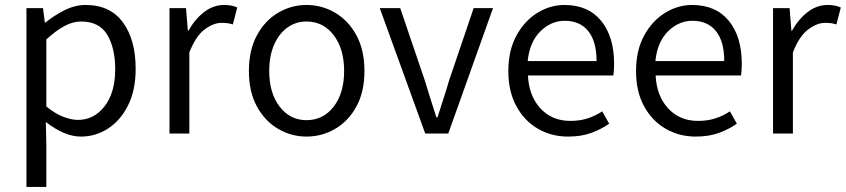

<svg xmlns="http://www.w3.org/2000/svg" viewBox="-20 -532 3370 765"><path d="M85.4 212.9V-499.5H151.4L158.7 -441.9H160.6Q194.8 -469.7 236.6 -491Q278.3 -512.2 321.3 -512.2Q418.9 -512.2 469.7 -442.9Q520.5 -373.5 520.5 -257.3Q520.5 -172.4 490.2 -112.1Q460 -51.8 410.4 -19.8Q360.8 12.2 302.7 12.2Q268.6 12.2 233.4 -2.9Q198.2 -18.1 162.6 -45.9L164.6 42V212.9ZM290.5 -54.2Q354.5 -54.2 396.7 -108.6Q439 -163.1 439 -256.3Q439 -340.8 407.2 -393.6Q375.5 -446.3 302.7 -446.3Q270 -446.3 236.3 -428Q202.6 -409.7 164.6 -375V-107.9Q200.2 -78.6 232.7 -66.4Q265.1 -54.2 290.5 -54.2Z M655.3 0V-499.5H721.2L728.5 -409.2H730.5Q756.8 -456.1 793.5 -484.1Q830.1 -512.2 872.6 -512.2Q904.8 -512.2 925.3 -502L907.7 -434.6Q897 -438 887.5 -439.5Q877.9 -440.9 862.3 -440.9Q830.6 -440.9 795.4 -414.8Q760.3 -388.7 734.4 -323.2V0Z M1201.2 12.2Q1140.6 12.2 1088.1 -18.6Q1035.6 -49.3 1003.7 -107.7Q971.7 -166 971.7 -249Q971.7 -332.5 1003.7 -391.4Q1035.6 -450.2 1088.1 -481.2Q1140.6 -512.2 1201.2 -512.2Q1262.7 -512.2 1315.4 -481.2Q1368.2 -450.2 1400.1 -391.4Q1432.1 -332.5 1432.1 -249Q1432.1 -166 1400.1 -107.7Q1368.2 -49.3 1315.4 -18.6Q1262.7 12.2 1201.2 12.2ZM1201.2 -53.2Q1268.1 -53.2 1309.6 -107.2Q1351.1 -161.1 1351.1 -249Q1351.1 -337.4 1309.6 -391.8Q1268.1 -446.3 1201.2 -446.3Q1157.7 -446.3 1124 -421.4Q1090.3 -396.5 1071.5 -352.3Q1052.7 -308.1 1052.7 -249Q1052.7 -161.1 1094.2 -107.2Q1135.7 -53.2 1201.2 -53.2Z M1674.3 0 1493.2 -499.5H1574.7L1672.4 -211.9Q1683.6 -174.8 1695.3 -137.7Q1707 -100.6 1718.8 -64.5H1723.1Q1734.4 -100.6 1746.6 -137.7Q1758.8 -174.8 1769.5 -211.9L1867.2 -499.5H1944.3L1766.1 0Z M2243.2 12.2Q2177.2 12.2 2123.3 -19Q2069.3 -50.3 2037.4 -108.9Q2005.4 -167.5 2005.4 -249Q2005.4 -330.6 2037.4 -389.6Q2069.3 -448.7 2120.6 -480.5Q2171.9 -512.2 2229 -512.2Q2323.2 -512.2 2375 -449.2Q2426.8 -386.2 2426.8 -277.8Q2426.8 -250.5 2423.8 -231.4H2083.5Q2087.4 -149.9 2133.3 -100.1Q2179.2 -50.3 2252.4 -50.3Q2290 -50.3 2321.3 -60.3Q2352.5 -70.3 2379.4 -88.4L2407.2 -39.1Q2374.5 -16.6 2335 -2.2Q2295.4 12.2 2243.2 12.2ZM2082.5 -288.6H2356.9Q2356.9 -367.2 2323.7 -408.2Q2290.5 -449.2 2230 -449.2Q2175.8 -449.2 2133.1 -407.2Q2090.3 -365.2 2082.5 -288.6Z M2752 12.2Q2686 12.2 2632.1 -19Q2578.1 -50.3 2546.1 -108.9Q2514.2 -167.5 2514.2 -249Q2514.2 -330.6 2546.1 -389.6Q2578.1 -448.7 2629.4 -480.5Q2680.7 -512.2 2737.8 -512.2Q2832 -512.2 2883.8 -449.2Q2935.5 -386.2 2935.5 -277.8Q2935.5 -250.5 2932.6 -231.4H2592.3Q2596.2 -149.9 2642.1 -100.1Q2688 -50.3 2761.2 -50.3Q2798.8 -50.3 2830.1 -60.3Q2861.3 -70.3 2888.2 -88.4L2916 -39.1Q2883.3 -16.6 2843.8 -2.2Q2804.2 12.2 2752 12.2ZM2591.3 -288.6H2865.7Q2865.7 -367.2 2832.5 -408.2Q2799.3 -449.2 2738.8 -449.2Q2684.6 -449.2 2641.8 -407.2Q2599.1 -365.2 2591.3 -288.6Z M3060.1 0V-499.5H3126L3133.3 -409.2H3135.3Q3161.6 -456.1 3198.2 -484.1Q3234.9 -512.2 3277.3 -512.2Q3309.6 -512.2 3330.1 -502L3312.5 -434.6Q3301.8 -438 3292.2 -439.5Q3282.7 -440.9 3267.1 -440.9Q3235.4 -440.9 3200.2 -414.8Q3165 -388.7 3139.2 -323.2V0Z"/></svg>

Font: Akatab
Style: Regular
Weight: 400
Designer: SIL Global
Foundry: SIL Global
Version: Version 4.100